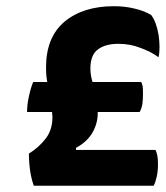

<svg xmlns="http://www.w3.org/2000/svg" viewBox="-20 -593 529 613"><path d="M85.9 -331.1Q78.1 -312.5 72.3 -285.2Q66.4 -258.8 66.4 -235.4Q92.8 -235.4 146.5 -235.4Q146.5 -231.4 146.5 -227.5Q147.5 -223.6 147.5 -219.7Q147.5 -177.7 125 -149.4Q103.5 -122.1 72.3 -102.5Q72.3 -75.2 76.2 -47.9Q80.1 -21.5 87.9 0Q215.8 0 470.7 0Q476.6 -11.7 480.5 -29.3Q484.4 -46.9 484.4 -68.4Q484.4 -85 482.4 -95.7Q480.5 -105.5 476.6 -114.3Q392.6 -114.3 222.7 -114.3Q222.7 -116.2 222.7 -121.1Q257.8 -139.6 275.4 -169.9Q292 -199.2 292 -231.4Q292 -232.4 292 -235.4Q325.2 -235.4 425.8 -235.4Q431.6 -245.1 434.6 -260.7Q436.5 -275.4 436.5 -293.9Q436.5 -308.6 435.5 -317.4Q433.6 -326.2 430.7 -331.1Q378.9 -331.1 275.4 -331.1Q272.5 -340.8 270.5 -351.6Q268.6 -362.3 268.6 -374Q268.6 -418 293 -435.5Q316.4 -453.1 358.4 -453.1Q395.5 -453.1 427.7 -440.4Q460.9 -428.7 486.3 -410.2Q489.3 -424.8 489.3 -442.4Q489.3 -460.9 486.3 -481.4Q479.5 -522.5 462.9 -544.9Q440.4 -558.6 410.2 -565.4Q379.9 -573.2 343.8 -573.2Q245.1 -573.2 185.5 -523.4Q127 -473.6 127 -377.9Q127 -364.3 127.9 -352.5Q128.9 -341.8 130.9 -331.1Q116.2 -331.1 85.9 -331.1Z"/></svg>

Font: cl
Style: Bold Italic
Weight: 400
Designer: Mitja Miklavcic
Version: Version 7.504; 2011; Build 1022